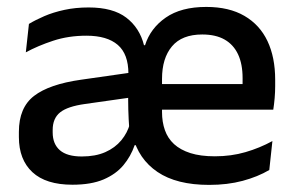

<svg xmlns="http://www.w3.org/2000/svg" viewBox="-20 -522 853 554"><path d="M583.5 11.5Q489.5 11.5 434.5 -25.8Q379.5 -63 363 -130L353 -150Q351 -178 350.2 -205.5Q349.5 -233 350 -264L350.5 -309.5Q350.5 -366 319.8 -392.5Q289 -419 229.5 -419Q177.5 -419 133.5 -404.5Q89.5 -390 54.5 -371L63.5 -453Q82.5 -464.5 108 -475.5Q133.5 -486.5 165.8 -493.5Q198 -500.5 236 -500.5Q306 -500.5 344.5 -471Q383 -441.5 395.5 -391.5H398.5Q414 -440.5 458.2 -471.2Q502.5 -502 575 -502Q641 -502 685.2 -476.2Q729.5 -450.5 751.8 -403.5Q774 -356.5 774 -292V-273.5Q774 -256.5 772.5 -239Q771 -221.5 768.5 -205.5H678.5Q679.5 -231.5 679.8 -254Q680 -276.5 680 -296.5Q680 -337 667 -365Q654 -393 628.2 -407.8Q602.5 -422.5 563.5 -422.5Q505 -422.5 476.2 -388.2Q447.5 -354 447.5 -294.5V-248V-236.5V-198.5Q447.5 -170 455.8 -146.5Q464 -123 482.2 -106.2Q500.5 -89.5 529.5 -80.2Q558.5 -71 600 -71Q647 -71 688.2 -83Q729.5 -95 766 -115L757 -31.5Q724 -12 680.2 -0.2Q636.5 11.5 583.5 11.5ZM189 11Q112.5 11 73.5 -25.2Q34.5 -61.5 34.5 -126.5V-141.5Q34.5 -211.5 78.2 -245.2Q122 -279 214 -292L361 -313L366.5 -242L225.5 -222Q175 -215 153.5 -197.8Q132 -180.5 132 -147V-140Q132 -106.5 152.8 -88.5Q173.5 -70.5 216 -70.5Q255.5 -70.5 283.8 -83Q312 -95.5 330 -117.2Q348 -139 355 -165.5L385.5 -103H368.5Q357.5 -71 336 -45.2Q314.5 -19.5 278.8 -4.2Q243 11 189 11ZM402 -205.5V-279.5H748.5V-205.5Z"/></svg>

Font: Anek Bangla Medium Medium
Style: Regular
Weight: 500
Version: Version 1.003